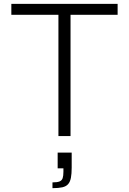

<svg xmlns="http://www.w3.org/2000/svg" viewBox="-20 -708 672 999"><path d="M284 0V-631H39V-688H592V-631H347V0ZM253 271V241Q278 241 290 236Q302 231 306 219Q310 207 310 185V168H280V86H353V164Q353 196 349 217Q345 238 334.5 250Q324 262 304.5 266.5Q285 271 253 271Z"/></svg>

Font: Saira SemiExpanded Light
Style: Regular
Weight: 300
Width: 6
Designer: Hector Gatti with collaboration of the Omnibus-Type team
Foundry: Omnibus-Type
Version: Version 1.101